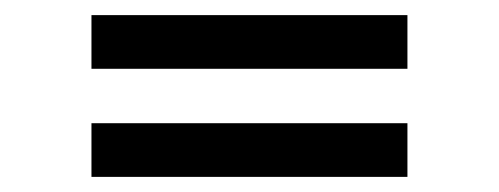

<svg xmlns="http://www.w3.org/2000/svg" viewBox="-20 -477 660 254"><path d="M101 -386H519V-457H101ZM101 -243H519V-314H101Z"/></svg>

Font: Space Text
Style: Regular
Weight: 400
Designer: Florian Karsten (Space Text), Colophon Foundry (Space Mono)
Foundry: Florian Karsten
Version: Version 1.003;PS 001.003;hotconv 1.0.88;makeotf.lib2.5.64775